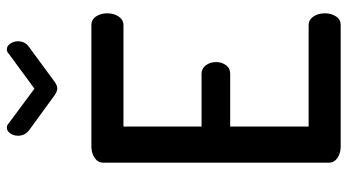

<svg xmlns="http://www.w3.org/2000/svg" viewBox="-248 -771 1019 563"><g transform="rotate(-90 261.5 -489.5)"><path d="M66 -35V-696Q66 -712 80 -721.5Q94 -731 113 -731H469Q486 -731 495 -717Q504 -703 504 -685Q504 -665 494.5 -651Q485 -637 469 -637H172V-408H326Q342 -408 351.5 -395.5Q361 -383 361 -365Q361 -349 352 -336.5Q343 -324 326 -324H172V-94H469Q485 -94 494.5 -80Q504 -66 504 -46Q504 -28 495 -14Q486 0 469 0H113Q94 0 80 -9.5Q66 -19 66 -35ZM145 -946Q145 -959 152 -969Q159 -979 169 -979Q176 -979 182 -973L283 -898L385 -973Q391 -979 398 -979Q408 -979 415 -969Q422 -959 422 -946Q422 -925 404 -913L302 -838Q292 -831 283 -831Q276 -831 265 -838L162 -913Q145 -926 145 -946Z"/></g></svg>

Font: TerminalDosisSemiBold
Style: Bold
Weight: 600
Designer: EdgarTolentino, PabloImpallari, IginoMarini
Foundry: EdgarTolentino, PabloImpallari, IginoMarini
Version: Version 1.006